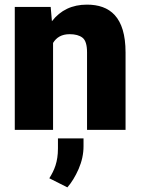

<svg xmlns="http://www.w3.org/2000/svg" viewBox="-20 -558 604 825"><path d="M279.3 -411.1C303.2 -411.1 321.3 -406.2 334.5 -396C347.7 -385.7 354 -364.7 354 -333V0H519.5V-332.5C519.5 -485.8 451.7 -538.1 353.5 -538.1C290 -538.1 239.7 -514.2 203.1 -466.8L197.8 -528.3H43.5V0H208V-373.5C222.2 -397 244.6 -411.1 279.3 -411.1ZM229 36.6V79.6C229 138.7 213.4 173.3 191.9 208L269.5 247.1C287.6 226.6 303.7 200.2 317.9 168C332 135.3 338.9 103 338.9 70.3V36.6Z"/></svg>

Font: Vazirmatn Black
Style: Regular
Weight: 900
Designer: Saber Rastikerdar
Foundry: Saber Rastikerdar
Version: Version 33.003